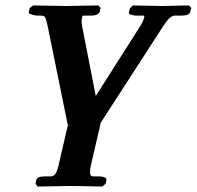

<svg xmlns="http://www.w3.org/2000/svg" viewBox="-20 -454 719 702"><path d="M193.8 151.9 227.1 7.8 229 8.8 154.8 -356Q148.9 -387.2 142.1 -394Q137.7 -397 127 -397H111.8Q111.3 -397 108.6 -397.7Q106 -398.4 104.7 -398.7Q103.5 -398.9 100.8 -399.4Q98.1 -399.9 96.7 -400.6Q95.2 -401.4 93 -402.1Q90.8 -402.8 89.8 -403.3L86.9 -405.3Q85.9 -405.8 85.4 -407Q85 -408.2 85 -409.2L88.9 -424.8L101.1 -434.1Q206.1 -432.1 219.2 -432.1L339.8 -434.1L348.1 -424.8L344.2 -410.2Q343.3 -405.3 335 -401.1Q326.7 -397 313 -397H285.2Q281.2 -397 279.8 -389.2Q277.3 -378.9 279.8 -360.8L330.1 -103L494.1 -360.8Q502 -373 506.8 -388.2Q507.8 -394 507.3 -395.5Q506.8 -397 504.9 -397H475.1Q449.2 -399.4 451.2 -409.2L455.1 -423.8L465.8 -434.1Q557.6 -432.1 570.8 -432.1L670.9 -434.1L679.2 -424.8L674.8 -409.2Q671.9 -397 642.1 -397H620.1Q609.4 -397 599.1 -387.2Q589.4 -377.9 575.2 -356L346.2 -2L348.1 -3.9L312 151.9Q309.1 165 309.1 173.8Q309.1 183.1 312 187Q314.9 190.9 323.2 190.9H341.8Q353.5 190.9 362.1 194.6Q370.6 198.2 369.1 203.1L366.2 217.8L354 228Q272 226.1 233.9 226.1L117.2 228L109.9 217.8L112.8 203.1Q116.2 190.9 146 190.9H164.1Q176.3 190.9 182.6 181.6Q189 172.4 193.8 151.9Z"/></svg>

Font: Linux Libertine G
Style: Bold Italic
Weight: 700
Italic angle: -11.5°
Designer: Philipp H. Poll
Foundry: Philipp H. Poll
Version: Version 4.1.0